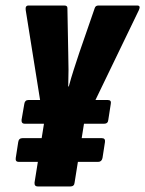

<svg xmlns="http://www.w3.org/2000/svg" viewBox="-20 -675 525 695"><path d="M117 0Q104 0 105 -14L139 -226L73 -639Q71 -655 83 -655H213Q224 -655 224 -646L227 -484Q228 -453 228 -422.5Q228 -392 227 -362H229Q237 -392 247 -423Q257 -454 267 -484L323 -646Q326 -655 336 -655H477Q490 -655 483 -639L284 -227L250 -14Q249 0 234 0ZM48 -89Q35 -89 37 -103L46 -161Q48 -175 62 -175H348Q362 -175 360 -161L351 -103Q348 -89 335 -89ZM70 -227Q57 -227 58 -241L68 -299Q70 -313 83 -313H370Q384 -313 381 -299L372 -241Q371 -227 356 -227Z"/></svg>

Font: Sofia Sans Extra Condensed Black
Style: Italic
Weight: 900
Italic angle: -9°
Version: Version 4.100